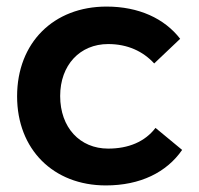

<svg xmlns="http://www.w3.org/2000/svg" viewBox="-20 -559 604 584"><path d="M449 -366 528 -441C480 -503 402 -539 304 -539C143 -539 32 -429 32 -266C32 -105 142 5 302 5C407 5 487 -35 534 -103L453 -170C421 -128 371 -107 309 -107C223 -107 163 -171 163 -267C163 -361 223 -425 309 -425C368 -425 415 -403 449 -366Z"/></svg>

Font: Montserrat_SPRD_medium Medium
Style: Regular
Weight: 400
Designer: Julieta Ulanovsky edited by Nelly Hempel
Foundry: Julieta Ulanovsky
Version: Version 4.000;PS 004.000;hotconv 1.0.88;makeotf.lib2.5.64775